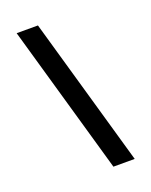

<svg xmlns="http://www.w3.org/2000/svg" viewBox="-131 -756 653 828"><g transform="rotate(-20 195.5 -342.0)"><path d="M341.8 0H244.1L48.8 -683.6H146.5Z"/></g></svg>

Font: BabelStone Runic Short Twig
Style: Regular
Weight: 400
Designer: Andrew West
Foundry: BabelStone
Version: Version 3.003;March 14, 2022